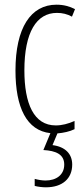

<svg xmlns="http://www.w3.org/2000/svg" viewBox="-20 -559 360 819"><path d="M288 143C288 98 259 67 204 60L225 10C250 8 278 2 298 -8V-43C271 -31 244 -24 218 -24C124 -24 84 -117 84 -259C84 -422 136 -504 223 -504C246 -504 267 -499 287 -488L300 -520C277 -532 251 -539 221 -539C111 -539 46 -440 46 -258C46 -100 94 -2 195 9L165 81C218 84 254 99 254 143C254 187 220 211 174 211C160 211 142 208 128 204V234C143 238 162 240 176 240C246 240 288 203 288 143Z"/></svg>

Font: Noto Sans Telugu ExtraCondensed ExtraLight
Style: Regular
Weight: 200
Width: 2
Designer: Jelle Bosma - Monotype Design Team
Foundry: Monotype Imaging Inc.
Version: Version 2.005